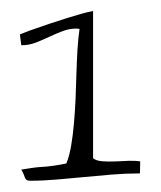

<svg xmlns="http://www.w3.org/2000/svg" viewBox="-20 -453 292 348"><path d="M18.6 -145.6Q30.5 -147.7 36.8 -148.5Q43.1 -149.3 47.2 -149.8Q51.3 -150.4 54.4 -150.4Q57.6 -150.4 62.6 -150.9Q67.6 -151.4 76.1 -152.5Q84.6 -153.6 100.3 -156.7Q106 -171.1 109.1 -189.9Q112.3 -208.7 114.1 -230.2Q116 -251.7 117 -274.5Q117.9 -297.3 118.5 -319.5Q119.2 -341.8 120.4 -362.8Q121.7 -383.7 124.2 -400.7Q123.6 -400.7 121.4 -400.9Q119.2 -401.2 118.5 -401.2Q105.3 -401.2 93.1 -396.4Q80.8 -391.7 68.9 -386.1Q56.9 -380.5 44.7 -375.7Q32.4 -371 18.6 -371L16.1 -390.6Q16.7 -390.6 24.2 -393.8Q31.8 -397 43.4 -400.9Q55 -404.9 69.8 -410Q84.6 -415 99.1 -419.5Q113.5 -424 126.4 -427.7Q139.3 -431.4 148.7 -433V-166.3Q154.4 -161.5 165.4 -160.7Q176.4 -159.9 188.6 -160.4Q200.9 -161 213.2 -161.5Q225.4 -162 234.2 -160.4L233.6 -138.7Q207.8 -138.7 182.7 -136.6Q157.5 -134.5 132.7 -132.1Q107.9 -129.7 83 -127.6Q58.2 -125.4 33.7 -125.4Q26.8 -125.4 24.9 -131.8Q23 -138.2 18.6 -145.6Z"/></svg>

Font: Annie Use Your Telescope
Style: Regular
Weight: 400
Version: Version 1.003 2001